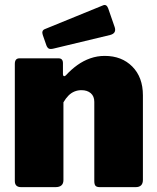

<svg xmlns="http://www.w3.org/2000/svg" viewBox="-20 -770 644 790"><path d="M67 0Q41 0 41 -25V-507Q41 -530 60 -530H221Q239 -530 239 -510V-465Q239 -459 242.5 -457Q246 -455 252 -461Q273 -484 298 -502Q323 -520 351.5 -530Q380 -540 411 -540Q481 -540 524.5 -496Q568 -452 568 -378V-30Q568 0 538 0H391Q378 0 373 -5.5Q368 -11 368 -25V-351Q368 -374 353.5 -386.5Q339 -399 315 -399Q300 -399 286.5 -393.5Q273 -388 262 -377Q251 -366 241 -349V-29Q241 0 208 0H67ZM425 -736 452 -658Q460 -633 433 -626L200 -570Q187 -567 181 -570Q175 -573 171 -583L156 -626Q150 -644 164 -650L404 -748Q418 -754 425 -736Z"/></svg>

Font: Libre Franklin Thin Black
Style: Regular
Weight: 900
Version: Version 3.000